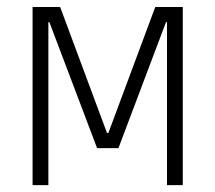

<svg xmlns="http://www.w3.org/2000/svg" viewBox="-20 -538 626 558"><path d="M74.7 0V-517.6H154.8L291 -151.4H294.9L431.2 -517.6H511.2V0H465.3V-473.6H462.4L324.2 -107.4H262.2L123.5 -473.6H120.6V0Z"/></svg>

Font: Cascadia Code NF ExtraLight
Style: Regular
Weight: 200
Monospace: yes
Designer: Aaron Bell
Foundry: Saja Typeworks
Version: Version 2404.023; ttfautohint (v1.8.4)